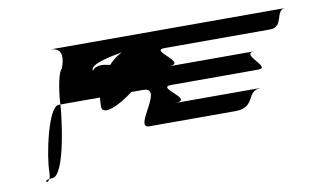

<svg xmlns="http://www.w3.org/2000/svg" viewBox="-54 -798 1080 645"><g transform="rotate(-10 486.5 -476.0)"><path d="M69 -266C46 -263 61 -249 69 -266ZM69 -266C71 -271 73 -278 73 -289C73 -342 107 -506 143 -506H149C149 -490 126 -267 79 -267C75 -267 72 -266 69 -266ZM143 -694C183 -694 192 -672 175 -624C158 -612 149 -523 149 -506H284C283 -495 282 -485 282 -476C282 -441 343 -469 391 -506H431C505 -506 374 -382 431 -382H724C798 -382 767 -444 824 -444H527C602 -444 470 -506 527 -506H824C872 -506 767 -569 824 -569H527C602 -569 470 -632 527 -632H887C935 -632 913 -694 949 -694ZM276 -599C271 -621 334 -634 383 -643C366 -635 350 -623 337 -608C311 -614 290 -616 276 -599Z"/></g></svg>

Font: bitstorm
Style: suext
Weight: 400
Version: Version 0.2